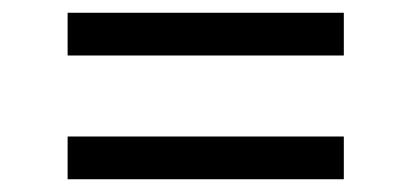

<svg xmlns="http://www.w3.org/2000/svg" viewBox="-20 -538 645 301"><path d="M519 -518V-451H86V-518ZM519 -324V-257H86V-324Z"/></svg>

Font: Grenzecho Serif
Style: Serif-Regular
Weight: 400
Designer: Dan Reynolds
Foundry: Dan Reynolds
Version: Version 1.001; ttfautohint (v1.1) -l 5 -r 5 -G 72 -x 0 -D la